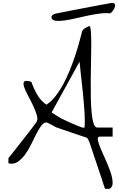

<svg xmlns="http://www.w3.org/2000/svg" viewBox="-20 -1140 788 1281"><path d="M578.1 -186.5Q577.1 -191.4 570.8 -204.1Q564.5 -216.8 560.5 -220.7Q549.8 -224.6 521 -233.9Q492.2 -243.2 460 -254.4Q427.7 -265.6 398.9 -275.4Q370.1 -285.2 358.4 -289.1Q355.5 -290 345.7 -295.4Q335.9 -300.8 324.2 -307.1Q312.5 -313.5 302.7 -318.4Q293 -323.2 290 -323.2Q271.5 -323.2 254.9 -300.8Q238.3 -278.3 221.7 -245.1Q205.1 -211.9 186.5 -174.3Q168 -136.7 145.5 -106.4Q123 -76.2 96.2 -59.1Q69.3 -42 36.1 -50.8V-85Q43 -93.8 58.1 -112.3Q73.2 -130.9 91.3 -154.3Q109.4 -177.7 129.9 -203.6Q150.4 -229.5 168.5 -252.9Q186.5 -276.4 200.7 -294.9Q214.8 -313.5 221.7 -323.2Q234.4 -339.8 226.1 -369.6Q217.8 -399.4 201.7 -433.6Q185.5 -467.8 167 -502Q148.4 -536.1 140.6 -560.5Q132.8 -585 141.6 -595.7Q150.4 -606.4 189.5 -593.8Q203.1 -552.7 227.5 -509.8Q252 -466.8 290 -441.4Q321.3 -461.9 349.1 -497.1Q377 -532.2 400.9 -576.2Q424.8 -620.1 444.8 -669.4Q464.8 -718.8 481 -767.1Q497.1 -815.4 508.8 -858.4Q520.5 -901.4 528.3 -932.6Q536.1 -946.3 550.3 -954.1Q564.5 -961.9 578.1 -966.8Q585 -958 586.9 -923.8Q588.9 -889.6 588.9 -840.3Q588.9 -791 587.4 -731Q585.9 -670.9 585.4 -609.9Q585 -548.8 585.9 -490.7Q586.9 -432.6 591.3 -388.2Q595.7 -343.8 604.5 -316.4Q613.3 -289.1 628.9 -289.1H731.4V-228.5H646.5Q628.9 -228.5 632.8 -206.5Q636.7 -184.6 650.9 -150.4Q665 -116.2 684.1 -74.7Q703.1 -33.2 716.3 4.9Q729.5 43 731.4 74.2Q733.4 105.5 713.9 118.2Q710 120.1 696.8 120.1Q683.6 120.1 679.7 118.2Q674.8 100.6 660.2 57.6Q645.5 14.6 629.4 -34.2Q613.3 -83 598.6 -126Q584 -168.9 578.1 -186.5ZM409.2 -339.8Q415 -336.9 431.2 -329.6Q447.3 -322.3 466.3 -314Q485.4 -305.7 502.9 -298.8Q520.5 -292 528.3 -289.1Q530.3 -288.1 536.1 -288.1Q542 -288.1 543.9 -289.1Q547.9 -329.1 543.9 -389.6Q540 -450.2 533.7 -513.7Q527.3 -577.1 520.5 -635.3Q513.7 -693.4 510.7 -728.5L324.2 -389.6Q328.1 -386.7 340.3 -379.4Q352.5 -372.1 365.7 -363.8Q378.9 -355.5 391.1 -348.6Q403.3 -341.8 409.2 -339.8ZM325.2 -1017.6Q321.3 -1025.4 324.2 -1031.2Q327.1 -1037.1 333 -1041.5Q338.9 -1045.9 346.2 -1047.9Q353.5 -1049.8 359.4 -1050.8Q372.1 -1053.7 399.9 -1059.1Q427.7 -1064.5 462.9 -1071.3Q498 -1078.1 536.6 -1085.4Q575.2 -1092.8 610.8 -1099.6Q646.5 -1106.4 674.3 -1111.3Q702.1 -1116.2 715.8 -1119.1Q738.3 -1123 744.1 -1115.2Q750 -1107.4 746.6 -1094.7Q743.2 -1082 733.9 -1069.3Q724.6 -1056.6 715.8 -1050.8Q687.5 -1054.7 648.9 -1049.8Q610.4 -1044.9 569.8 -1036.6Q529.3 -1028.3 488.3 -1018.6Q447.3 -1008.8 413.6 -1003.9Q379.9 -999 356 -1001Q332 -1002.9 325.2 -1017.6Z"/></svg>

Font: Over the Rainbow
Style: Regular
Weight: 400
Designer: Kimberly Geswein
Foundry: Kimberly Geswein
Version: Version 1.002 2010